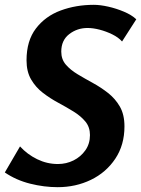

<svg xmlns="http://www.w3.org/2000/svg" viewBox="-56 -764 585 796"><path d="M333 -744Q359 -744 392.5 -736.5Q426 -729 458 -715.5Q490 -702 509 -684L450 -592Q435 -609 409.5 -621.5Q384 -634 357 -641Q330 -648 307 -648Q264 -648 231 -622.5Q198 -597 198 -550Q198 -518 217 -496Q236 -474 266 -456Q296 -438 329 -420Q362 -402 392 -378.5Q422 -355 441 -322Q460 -289 460 -240Q460 -163 422 -106Q384 -49 321 -18.5Q258 12 183 12Q127 12 69 -2.5Q11 -17 -36 -49L27 -157Q57 -124 98 -104Q139 -84 184 -84Q219 -84 249 -99Q279 -114 298 -141Q317 -168 317 -204Q317 -237 298 -260Q279 -283 249 -301.5Q219 -320 185.5 -338Q152 -356 122 -379Q92 -402 73 -434.5Q54 -467 54 -514Q54 -595 93 -646Q132 -697 195.5 -720.5Q259 -744 333 -744Z"/></svg>

Font: Rosario
Style: Bold Italic
Weight: 700
Italic angle: -8.05°
Designer: Hector Gatti
Foundry: Omnibus Type
Version: Version 1.101; ttfautohint (v1.8.1.43-b0c9)